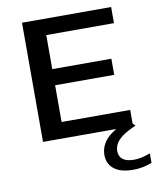

<svg xmlns="http://www.w3.org/2000/svg" viewBox="-89 -664 771 944"><g transform="rotate(-10 297.0 -191.5)"><path d="M86 0V-595H531V-514.5H193V-80.5H535.5V0ZM146 -264V-344.5H488V-264ZM500.5 212Q437 212 404.5 186.2Q372 160.5 372 116Q372 87.5 385.8 61.8Q399.5 36 431.5 13Q463.5 -10 518.5 -30L548 0Q505 18.5 481 36Q457 53.5 447.2 71.5Q437.5 89.5 437.5 108.5Q437.5 135 456.2 149.5Q475 164 512.5 164Q531 164 550 159.8Q569 155.5 593.5 146.5V194Q572 202.5 549 207.2Q526 212 500.5 212Z"/></g></svg>

Font: Encode Sans SC SemiExpanded Medium
Style: Regular
Weight: 500
Width: 6
Designer: Multiple Designers
Foundry: Impallari Type
Version: Version 3.002